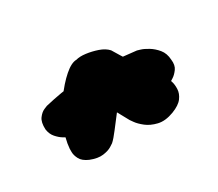

<svg xmlns="http://www.w3.org/2000/svg" viewBox="-58 -763 521 458"><g transform="rotate(-30 202.5 -534.0)"><path d="M85 -426Q69 -433 63.5 -443.5Q58 -454 58 -463Q58 -472 58 -472Q60 -499 73 -529.5Q86 -560 105.5 -587Q125 -614 144.5 -631Q164 -648 178 -648Q188 -651 204 -649Q220 -647 236 -641.5Q252 -636 261 -626Q287 -582 310 -552Q333 -522 347 -495Q347 -495 349.5 -487Q352 -479 351.5 -467Q351 -455 342.5 -443.5Q334 -432 313 -424Q289 -415 270.5 -419.5Q252 -424 240 -433.5Q228 -443 222 -451.5Q216 -460 216 -460L199 -491Q185 -473 172.5 -456.5Q160 -440 152 -433Q152 -433 143.5 -427.5Q135 -422 120 -420Q105 -418 85 -426ZM348 -491Q272 -499 201 -503.5Q130 -508 64 -500Q64 -500 56.5 -504.5Q49 -509 41 -518Q33 -527 31 -541Q30 -561 37.5 -571Q45 -581 53.5 -584.5Q62 -588 62 -588Q109 -599 147 -602.5Q185 -606 224.5 -603.5Q264 -601 314 -595Q314 -595 322.5 -592.5Q331 -590 342.5 -583Q354 -576 363.5 -564.5Q373 -553 374 -535Q376 -519 369 -509.5Q362 -500 355 -495.5Q348 -491 348 -491Z"/></g></svg>

Font: Sour Gummy Black
Style: Regular
Weight: 900
Version: Version 1.000